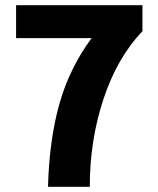

<svg xmlns="http://www.w3.org/2000/svg" viewBox="-20 -720 610 740"><path d="M333 -573H42V-700H529V-600Q431 -497 378.5 -337.5Q326 -178 326 0H165Q170 -182 209 -320Q248 -458 333 -573Z"/></svg>

Font: Sarabun ExtraBold
Style: Regular
Weight: 800
Version: Version 1.000; ttfautohint (v1.6)